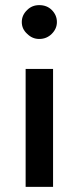

<svg xmlns="http://www.w3.org/2000/svg" viewBox="-20 -729 307 749"><path d="M86 -690Q65 -670 65 -643Q65 -616 86 -597Q106 -577 133 -577Q162 -577 182 -597Q202 -617 202 -643Q202 -670 182 -690Q163 -709 133 -709Q105 -709 86 -690ZM187 -460H80V0H187Z"/></svg>

Font: NM-font
Style: Medium
Weight: 500
Designer: ""
Foundry: ""
Version: ""